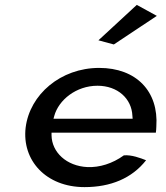

<svg xmlns="http://www.w3.org/2000/svg" viewBox="-20 -763 681 786"><path d="M383 -598 446 -581 622 -698 540 -743ZM191 -209V-220H618C619 -229 620 -236 620 -245C630 -389 538 -485 386 -485C228 -485 102 -376 85 -241C69 -107 168 3 326 3C433 3 520 -33 578 -107C555 -116 518 -130 487 -127C440 -93 387 -77 338 -79C252 -83 192 -140 191 -209ZM522 -289 523 -277H199L202 -288C220 -354 292 -412 379 -412C462 -412 519 -359 522 -289Z"/></svg>

Font: Bluebird
Style: LiExtObl
Weight: 300
Designer: Jasper
Foundry: Cannot Into Space Fonts
Version: Version 0.98